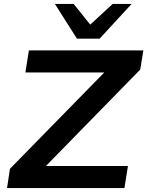

<svg xmlns="http://www.w3.org/2000/svg" viewBox="-20 -963 754 983"><path d="M16 0 31 -99 557 -636 558 -592H110L128 -705H714L698 -607L173 -70L171 -113H635L617 0ZM374 -765 261 -943H357L442 -837L557 -943H654L490 -765Z"/></svg>

Font: Nunito Sans 10pt SemiExpanded
Style: Bold Italic
Weight: 700
Width: 6
Italic angle: -9°
Designer: Vernon Adams
Foundry: Vernon Adams
Version: Version 3.101;gftools[0.9.27]